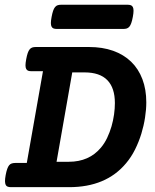

<svg xmlns="http://www.w3.org/2000/svg" viewBox="-20 -774 640 794"><path d="M157.7 -479.5H110.4Q102.1 -479.5 96.7 -481.4Q91.3 -483.4 88.4 -488.8Q85.4 -494.1 85.4 -503.9Q85.4 -513.7 88.4 -529.3Q91.3 -544.9 94.7 -554.7Q98.1 -564.5 102.8 -570.1Q107.4 -575.7 113.5 -577.6Q119.6 -579.6 127.9 -579.6H348.1Q403.8 -579.6 447.8 -564Q491.7 -548.3 522.2 -518.8Q552.7 -489.3 568.8 -446.8Q585 -404.3 585 -350.6Q585 -321.3 579.8 -287.8Q574.7 -254.4 564.5 -220.9Q554.2 -187.5 538.6 -156Q522.9 -124.5 501.5 -99.1Q460 -49.3 401.1 -24.7Q342.3 0 265.6 0H25.9Q17.6 0 12 -2Q6.3 -3.9 3.7 -9.3Q1 -14.6 0.7 -24.4Q0.5 -34.2 3.4 -49.8Q6.3 -65.4 9.8 -75.2Q13.2 -85 17.8 -90.6Q22.5 -96.2 28.8 -98.1Q35.2 -100.1 43.5 -100.1H90.8ZM264.6 -105Q348.6 -105 397.5 -163.6Q412.6 -181.6 423.3 -204.3Q434.1 -227.1 441.2 -251.5Q448.2 -275.9 451.7 -300.8Q455.1 -325.7 455.1 -347.7Q455.1 -410.6 423.8 -442.6Q392.6 -474.6 329.6 -474.6H278.8L213.9 -105ZM507.3 -754.4Q515.6 -754.4 521 -752.4Q526.4 -750.5 529.3 -744.9Q532.2 -739.3 532.2 -729.5Q532.2 -719.7 529.3 -704.1Q526.4 -688.5 522.9 -678.7Q519.5 -668.9 514.9 -663.6Q510.3 -658.2 504.2 -656.2Q498 -654.3 489.7 -654.3H215.3Q207 -654.3 201.7 -656.2Q196.3 -658.2 193.4 -663.6Q190.4 -668.9 190.4 -678.7Q190.4 -688.5 193.4 -704.1Q196.3 -719.7 199.7 -729.5Q203.1 -739.3 207.8 -744.9Q212.4 -750.5 218.5 -752.4Q224.6 -754.4 232.9 -754.4Z"/></svg>

Font: Courier Prime
Style: Bold Italic
Weight: 700
Monospace: yes
Designer: Alan Dague-Greene
Foundry: Quote-Unquote Apps
Version: Version 1.202